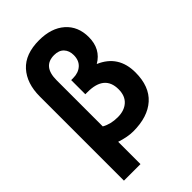

<svg xmlns="http://www.w3.org/2000/svg" viewBox="-289 -895 1199 1199"><g transform="rotate(-45 310.0 -295.5)"><path d="M206 5V202H60V-541Q60 -657 121.5 -725Q183 -793 305 -793Q413 -793 476 -737.5Q539 -682 539 -587Q539 -482 455 -433Q589 -376 589 -225Q589 -101 518 -37.5Q447 26 319 26Q269 26 206 5ZM206 -539V-131Q251 -105 313 -105Q371 -105 405.5 -136Q440 -167 440 -225Q440 -350 290 -350H271V-475H288Q335 -475 364 -501Q393 -527 393 -574Q393 -613 370.5 -637Q348 -661 306 -661Q206 -661 206 -539Z"/></g></svg>

Font: Repo
Style: Bold
Weight: 700
Designer: Stefan Peev
Foundry: Context Ltd
Version: Version 001.000